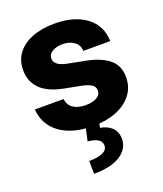

<svg xmlns="http://www.w3.org/2000/svg" viewBox="-138 -614 789 931"><g transform="rotate(-20 256.0 -148.0)"><path d="M479.3 -350.6H340.2Q339.7 -380.8 315.9 -398.3Q292.1 -415.8 256.6 -415.8Q224.5 -415.8 203.2 -403.1Q181.8 -390.3 181.8 -368.6Q181.8 -351.3 196.5 -338.9Q211.2 -326.5 242.8 -319.7L339.3 -300.8Q411.1 -286.4 451.5 -253.5Q491.8 -220.5 491.8 -160.7Q491.8 -108.2 461.9 -70.3Q432 -32.3 380.1 -12Q328.2 8.4 262.1 8.4Q191.4 8.4 139.2 -12.1Q86.9 -32.6 56.7 -71.2Q26.6 -109.8 22.3 -163.9H170.5Q174.6 -131.4 198.9 -115.3Q223.2 -99.2 262.5 -99.2Q297.8 -99.2 319.3 -111.6Q340.8 -124 340.8 -146.5Q340.8 -167 323.1 -177.8Q305.4 -188.6 276 -194.3L187.7 -211.5Q109.8 -226.9 71.9 -265.2Q34 -303.6 34 -362.1Q34 -412.2 61.1 -448.1Q88.3 -484.1 137.7 -503.5Q187.1 -522.9 253.7 -522.9Q355.1 -522.9 416.2 -477.2Q477.3 -431.5 479.3 -350.6ZM225.6 -2.9H294.5L288.7 27.7Q323.9 33.1 347.2 54.5Q370.4 76 370.7 113.1Q370.7 165.3 322.1 196.4Q273.4 227.4 185.7 227.3L184.6 160.9Q228.3 160.7 253.5 150Q278.6 139.4 280.1 117.2Q280.4 95.4 263.1 84.1Q245.9 72.9 209.8 68.8Z"/></g></svg>

Font: Inter Display V
Style: Regular
Weight: 400
Designer: Rasmus Andersson
Foundry: rsms
Version: Version 3.015;git-src